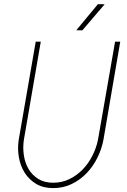

<svg xmlns="http://www.w3.org/2000/svg" viewBox="-20 -916 627 945"><path d="M571.8 -710.9 489.3 -229Q481 -183.6 459.7 -140.4Q438.5 -97.2 406.7 -64Q375 -30.8 333.3 -10.5Q291.5 9.8 241.7 9.8Q192.4 9.8 157.5 -11.2Q122.6 -32.2 101.3 -66.2Q80.1 -100.1 72.8 -142.8Q65.4 -185.5 72.3 -229L155.8 -710.9H180.7L97.7 -229Q91.8 -191.4 97.2 -153.3Q102.5 -115.2 120.1 -85Q137.7 -54.7 168 -35.6Q198.2 -16.6 241.7 -16.6Q285.2 -16.6 322.3 -34.9Q359.4 -53.2 387.9 -83Q416.5 -112.8 435.5 -151.1Q454.6 -189.5 462.4 -229L546.4 -710.9ZM461.9 -895.5 495.1 -895 385.3 -766.6 355.5 -767.1Z"/></svg>

Font: Roboto Mono Thin
Style: Italic
Weight: 250
Designer: Google
Version: Version 2.000985; 2015; ttfautohint (v1.3)